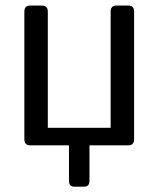

<svg xmlns="http://www.w3.org/2000/svg" viewBox="-20 -533 581 704"><path d="M91.3 0Q69.3 0 69.3 -22V-490.7Q69.3 -512.7 91.3 -512.7H133.3Q155.3 -512.7 155.3 -490.7V-64.5H385.7V-490.7Q385.7 -512.7 407.7 -512.7H449.7Q471.7 -512.7 471.7 -490.7V-22Q471.7 0 449.7 0H308.1V129.4Q308.1 151.4 288.6 151.4H252.4Q232.9 151.4 232.9 129.4V0Z"/></svg>

Font: Istok Web
Style: Regular
Weight: 400
Designer: Andrey V. Panov
Foundry: Andrey V. Panov
Version: Version 1.0.2g